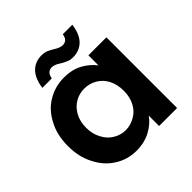

<svg xmlns="http://www.w3.org/2000/svg" viewBox="-193 -897 1064 1064"><g transform="rotate(-45 339.0 -364.5)"><path d="M33 -279C33 -279 33 -279 33 -279C33 -222 44 -172 67 -129C89 -85 119 -51 158 -27C196 -3 238 9 285 9C285 9 285 9 285 9C326 9 363 0 395 -17C426 -34 451 -55 469 -81C469 -81 469 0 469 0C469 0 610 0 610 0C610 0 610 -554 610 -554C610 -554 469 -554 469 -554C469 -554 469 -475 469 -475C469 -475 469 -475 469 -475C450 -500 426 -521 395 -538C364 -555 327 -563 286 -563C286 -563 286 -563 286 -563C239 -563 196 -551 158 -528C119 -505 89 -471 67 -428C44 -385 33 -335 33 -279ZM469 -277C469 -277 469 -277 469 -277C469 -243 462 -214 449 -190C436 -165 418 -147 395 -134C372 -121 348 -114 322 -114C322 -114 322 -114 322 -114C297 -114 273 -121 251 -134C228 -147 210 -167 197 -192C183 -217 176 -246 176 -279C176 -279 176 -279 176 -279C176 -312 183 -341 197 -366C210 -390 228 -408 250 -421C272 -434 296 -440 322 -440C322 -440 322 -440 322 -440C348 -440 372 -434 395 -421C418 -408 436 -389 449 -365C462 -340 469 -311 469 -277ZM161 -607C161 -607 235 -607 235 -607C235 -607 235 -607 235 -607C240 -636 254 -651 279 -651C279 -651 279 -651 279 -651C293 -651 310 -644 329 -631C329 -631 329 -631 329 -631C342 -623 354 -617 365 -613C376 -608 388 -606 402 -606C402 -606 402 -606 402 -606C435 -606 463 -617 485 -639C506 -660 520 -693 526 -737C526 -737 451 -737 451 -737C451 -737 451 -737 451 -737C447 -708 433 -694 408 -694C408 -694 408 -694 408 -694C395 -694 378 -700 358 -713C358 -713 358 -713 358 -713C345 -721 333 -727 322 -732C311 -736 299 -738 285 -738C285 -738 285 -738 285 -738C252 -738 224 -727 203 -706C181 -684 167 -651 161 -607Z"/></g></svg>

Font: Girnar Poppins
Style: SemiBold
Weight: 500
Designer: Ninad Kale (Devanagari), Jonny Pinhorn (Latin)
Foundry: Indian Type Foundry
Version: ""